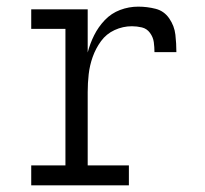

<svg xmlns="http://www.w3.org/2000/svg" viewBox="-20 -558 616 578"><path d="M74 0H368V-60H244V-281Q244 -308 247 -334.5Q250 -361 259 -386.5Q268 -412 284 -434Q300 -456 325 -467.5Q350 -479 377 -479Q392 -479 407 -475.5Q422 -472 431.5 -459Q441 -446 443 -431Q445 -416 445 -401H511Q511 -427 508 -453.5Q505 -480 489.5 -502.5Q474 -525 448.5 -531.5Q423 -538 396 -538Q368 -538 341.5 -528Q315 -518 295.5 -497.5Q276 -477 263.5 -452Q251 -427 244 -400V-530H74V-471H177V-60H74Z"/></svg>

Font: Iosevka Sparkle Light
Style: Regular
Weight: 300
Designer: Belleve Invis
Foundry: Belleve Invis
Version: Version 4.5.0; ttfautohint (v1.8.3)